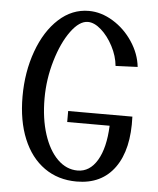

<svg xmlns="http://www.w3.org/2000/svg" viewBox="-53 -794 685 834"><g transform="rotate(5 289.5 -377.5)"><path d="M46 -354Q46 -248 78.5 -169.5Q111 -91 171 -48.5Q231 -6 312 -6Q421 -6 478 -85.5Q535 -165 529 -308H249V-260H434Q430 -163 397.5 -108.5Q365 -54 312 -54Q263 -54 224.5 -92Q186 -130 164 -198Q142 -266 142 -354Q142 -438 166 -519Q190 -600 227 -650.5Q264 -701 301 -701Q329 -701 359 -674.5Q389 -648 411 -606Q433 -564 437 -521L533 -525Q527 -582 492.5 -634Q458 -686 406.5 -717.5Q355 -749 301 -749Q228 -749 170 -696Q112 -643 79 -552Q46 -461 46 -354Z"/></g></svg>

Font: LXGW Marker Gothic
Style: Regular
Weight: 400
Version: Version 1.001